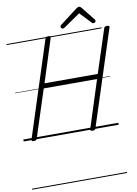

<svg xmlns="http://www.w3.org/2000/svg" viewBox="-168 -1358 1402 1961"><g transform="rotate(-10 533.5 -378.0)"><path d="M103 14Q75 14 82 -5L402 -996Q405 -1006 412.5 -1010.5Q420 -1015 435 -1015Q463 -1015 456 -996L313 -548H865L1011 -996Q1014 -1006 1021.5 -1010.5Q1029 -1015 1044 -1015Q1073 -1015 1066 -996L745 -5Q743 5 735.5 9.5Q728 14 713 14Q685 14 691 -5L849 -498H296L136 -5Q133 5 126 9.5Q119 14 103 14ZM595 -1066Q586 -1066 580 -1073Q574 -1080 574 -1087Q574 -1093 576 -1096.5Q578 -1100 582 -1104L764 -1243Q773 -1250 780 -1253Q787 -1256 795 -1256Q802 -1256 807.5 -1252.5Q813 -1249 819 -1242L931 -1102Q934 -1098 935.5 -1094Q937 -1090 937 -1086Q937 -1077 928.5 -1071.5Q920 -1066 913 -1066Q907 -1066 902.5 -1068.5Q898 -1071 894 -1076L785 -1191L617 -1075Q610 -1070 605 -1068Q600 -1066 595 -1066ZM0 490H985V500H0ZM0 -20H985V0H0ZM0 -505H985V-500H0ZM0 -1010H985V-1000H0Z"/></g></svg>

Font: Playwrite RO Guides
Style: Regular
Weight: 400
Designer: Veronika Burian, José Scaglione
Foundry: TypeTogether
Version: Version 1.003